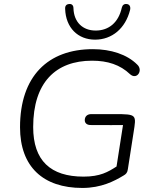

<svg xmlns="http://www.w3.org/2000/svg" viewBox="-20 -921 762 949"><path d="M387 8C481 8 545 -26 590 -53C603 -60 610 -68 612 -85L640 -265C654 -354 658 -357 547 -357H431C412 -357 399 -346 399 -327C399 -313 409 -303 428 -303C510 -303 564 -302 588 -303L556 -98C514 -71 475 -48 393 -48C230 -48 144 -127 144 -293C144 -514 256 -621 435 -621C512 -621 574 -601 623 -554C657 -524 689 -574 658 -602C608 -652 528 -678 439 -678C217 -678 79 -544 79 -292C79 -97 193 8 387 8ZM450 -725C533 -725 600 -780 623 -872C627 -889 619 -900 607 -901C594 -903 585 -896 582 -883C566 -810 518 -770 453 -770C389 -770 345 -811 343 -881C343 -896 333 -903 321 -901C308 -900 301 -892 302 -877C305 -784 365 -725 450 -725Z"/></svg>

Font: SN Pro Light
Style: Italic
Weight: 300
Italic angle: -8.99998°
Designer: Tobias Whetton
Foundry: Supernotes
Version: Version 1.001;Glyphs 3.2 (3249)